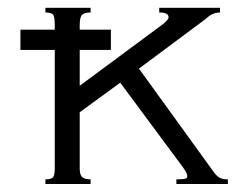

<svg xmlns="http://www.w3.org/2000/svg" viewBox="-20 -461 595 481"><path d="M179.7 -39.1Q179.7 -23.4 185.5 -17.6Q191.4 -11.7 207 -11.7V0H93.8V-11.7Q109.4 -11.7 113.3 -17.6Q117.2 -23.4 117.2 -39.1V-335.9H31.2V-386.7H117.2V-398.4Q117.2 -418 113.3 -423.8Q109.4 -429.7 93.8 -429.7V-441.4H207V-429.7Q191.4 -429.7 185.5 -423.8Q179.7 -418 179.7 -398.4V-386.7H257.8V-335.9H179.7V-246.1L390.6 -402.3Q394.5 -406.2 398.4 -410.2Q402.3 -414.1 402.3 -418Q402.3 -429.7 378.9 -429.7V-441.4H531.2V-429.7Q511.7 -429.7 496.1 -414.1L328.1 -289.1L511.7 -35.2Q519.5 -23.4 527.3 -17.6Q535.2 -11.7 550.8 -11.7V0H421.9V-11.7Q441.4 -11.7 445.3 -13.7Q449.2 -15.6 449.2 -19.5Q449.2 -27.3 437.5 -43L281.2 -253.9L179.7 -179.7Z"/></svg>

Font: 和音 by 宁静之雨，公众号njzyshare
Style: Regular
Weight: 400
Designer: Steve Matteson
Foundry: Ascender Corporation
Version: Version 6.00;June 8, 2018;FontCreator 11.0.0.2388 32-bit